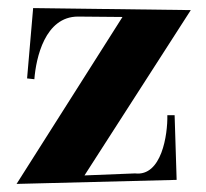

<svg xmlns="http://www.w3.org/2000/svg" viewBox="-20 -434 510 475"><path d="M394 -149C395 -101 380 3 314 -5L189 0L452 -409L62 -414L47 -240L65 -238C69 -290 91 -393 173 -393L283 -392L21 21L417 11L412 -149Z"/></svg>

Font: Purple Purse
Style: Regular
Weight: 400
Designer: Astigmatic (AOETI)
Foundry: Astigmatic (AOETI)
Version: Version 1.000